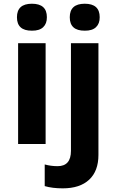

<svg xmlns="http://www.w3.org/2000/svg" viewBox="-20 -780 631 1040"><path d="M227.1 0H78.1V-545.9H227.1ZM152.8 -613.8Q71.8 -613.3 71.8 -686.5Q71.8 -759.8 152.8 -759.8Q233.9 -759.8 233.9 -687Q234.4 -652.3 213.9 -632.8Q193.4 -613.3 152.8 -613.8ZM439 -613.8Q357.9 -613.3 357.9 -686.5Q357.9 -759.8 439 -759.8Q520 -759.8 520 -687Q520.5 -652.3 500 -632.8Q479.5 -613.3 439 -613.8ZM292 120.1Q364.3 120.1 364.3 37.1V-545.9H513.2V59.1Q513.2 146.5 462.9 193.4Q412.6 240.2 320.3 240.2Q263.2 240.2 222.2 228V110.8Q256.3 120.1 292 120.1Z"/></svg>

Font: OpenSans-Bold
Style: Bold
Weight: 700
Foundry: Ascender Corporation
Version: Version 1.10